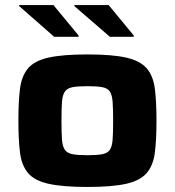

<svg xmlns="http://www.w3.org/2000/svg" viewBox="-20 -734 694 762"><path d="M327 8Q229 8 173 -4.5Q117 -17 91.5 -47Q66 -77 59.5 -127.5Q53 -178 53 -255Q53 -332 59.5 -382.5Q66 -433 91.5 -463Q117 -493 173 -505.5Q229 -518 327 -518Q425 -518 480.5 -505.5Q536 -493 562 -463Q588 -433 594.5 -382.5Q601 -332 601 -255Q601 -178 594.5 -127.5Q588 -77 562 -47Q536 -17 480.5 -4.5Q425 8 327 8ZM327 -118Q365 -118 386 -122Q407 -126 416 -139.5Q425 -153 427 -180.5Q429 -208 429 -255Q429 -302 427 -329.5Q425 -357 416 -370.5Q407 -384 386 -388Q365 -392 327 -392Q289 -392 268 -388Q247 -384 237.5 -370.5Q228 -357 226 -329.5Q224 -302 224 -255Q224 -208 226 -180.5Q228 -153 237.5 -139.5Q247 -126 268 -122Q289 -118 327 -118ZM511 -588H416L275 -710V-714H411L511 -593ZM292 -588H195L56 -710V-714H192L292 -593Z"/></svg>

Font: Saira Expanded
Style: Bold
Weight: 700
Width: 7
Designer: Hector Gatti with collaboration of the Omnibus-Type team
Foundry: Omnibus-Type
Version: Version 1.100; ttfautohint (v1.8.3)